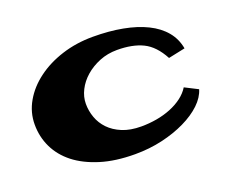

<svg xmlns="http://www.w3.org/2000/svg" viewBox="-92 -640 940 799"><g transform="rotate(-20 378.5 -241.0)"><path d="M651.4 -309.6Q619.1 -370.1 573.2 -392.6Q527.3 -415 459 -415Q417 -415 380.9 -400.4Q344.7 -385.7 317.9 -362.3Q291 -338.9 275.9 -309.1Q260.7 -279.3 260.7 -248Q260.7 -216.8 271.5 -187Q282.2 -157.2 304.7 -133.8Q327.1 -110.4 362.3 -95.7Q397.5 -81.1 446.3 -81.1Q480.5 -81.1 514.2 -86.9Q547.9 -92.8 577.1 -104.5Q606.4 -116.2 629.9 -133.8Q653.3 -151.4 667 -173.8L724.6 -144.5Q714.8 -111.3 684.1 -82Q653.3 -52.7 606.9 -30.3Q560.5 -7.8 503.4 5.4Q446.3 18.6 382.8 18.6Q295.9 18.6 230 -2Q164.1 -22.5 120.1 -57.1Q76.2 -91.8 53.7 -138.7Q31.2 -185.5 31.2 -240.2Q31.2 -293.9 58.6 -341.3Q85.9 -388.7 133.8 -424.3Q181.6 -460 245.6 -480.5Q309.6 -501 382.8 -501Q455.1 -501 514.6 -489.7Q574.2 -478.5 618.7 -456.5Q663.1 -434.6 690.4 -401.9Q717.8 -369.1 725.6 -325.2Z"/></g></svg>

Font: Polsku
Style: Regular
Weight: 400
Designer: Sebastien Sanfilippo
Version: Version 1.1